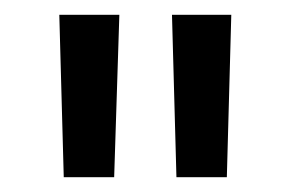

<svg xmlns="http://www.w3.org/2000/svg" viewBox="-20 -727 392 259"><path d="M60 -707H141L134 -488H66ZM212 -707H292L286 -488H218Z"/></svg>

Font: KoHo Medium
Style: Regular
Weight: 500
Version: Version 1.000; ttfautohint (v1.6)